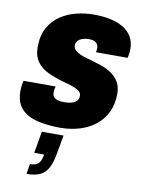

<svg xmlns="http://www.w3.org/2000/svg" viewBox="-107 -771 853 1165"><g transform="rotate(10 319.5 -188.5)"><path d="M297 12Q237 12 186 4Q135 -4 97 -23Q59 -42 37.5 -76.5Q16 -111 16 -164Q16 -179 18 -196Q20 -213 24 -230H222Q218 -217 217 -209Q216 -201 216 -194Q216 -174 225.5 -163.5Q235 -153 252.5 -149Q270 -145 293 -145Q306 -145 320.5 -147.5Q335 -150 348 -155.5Q361 -161 369 -172Q377 -183 377 -199Q377 -215 365 -226Q353 -237 332.5 -245Q312 -253 287 -260Q262 -267 234 -275Q205 -285 176 -297.5Q147 -310 123.5 -329.5Q100 -349 86.5 -377.5Q73 -406 73 -447Q73 -518 99.5 -566Q126 -614 170.5 -644Q215 -674 268.5 -687Q322 -700 375 -700Q430 -700 476 -690.5Q522 -681 556.5 -660.5Q591 -640 610 -608Q629 -576 629 -531Q629 -523 628 -511.5Q627 -500 622 -477H427Q429 -488 429.5 -493.5Q430 -499 430 -503Q430 -522 416.5 -535Q403 -548 372 -548Q346 -548 328 -540.5Q310 -533 301.5 -521.5Q293 -510 293 -497Q293 -482 301 -472Q309 -462 323.5 -453.5Q338 -445 357 -438.5Q376 -432 399 -426Q431 -417 466 -405.5Q501 -394 531 -374.5Q561 -355 579.5 -325.5Q598 -296 598 -251Q598 -188 575 -139Q552 -90 510.5 -56.5Q469 -23 414.5 -6Q360 11 297 12ZM140 323 150 261Q185 261 201.5 245.5Q218 230 225 189H164L187 55H321L301 166Q291 225 272.5 259.5Q254 294 222 308.5Q190 323 140 323Z"/></g></svg>

Font: Archivo SemiCondensed Black
Style: Italic
Weight: 900
Width: 4
Italic angle: -10°
Designer: Hector Gatti
Foundry: Omnibus-Type
Version: Version 2.001